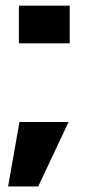

<svg xmlns="http://www.w3.org/2000/svg" viewBox="-20 -570 323 676"><path d="M46.5 -550V-417.5H225.5V-550ZM8.5 86.5H114.5L221.5 -140.5H48.5Z"/></svg>

Font: Anybody SemiCondensed ExtraBold
Style: Regular
Weight: 800
Width: 4
Version: Version 1.113;gftools[0.9.25]